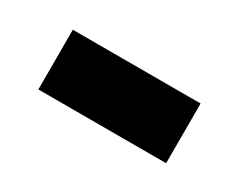

<svg xmlns="http://www.w3.org/2000/svg" viewBox="-34 -420 370 298"><g transform="rotate(30 151.0 -270.5)"><path d="M37 -217V-324H266V-217Z"/></g></svg>

Font: Archivo SemiCondensed SemiBold
Style: Regular
Weight: 600
Width: 4
Designer: Hector Gatti
Foundry: Omnibus-Type
Version: Version 2.001; ttfautohint (v1.8.3)